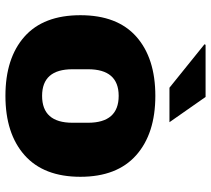

<svg xmlns="http://www.w3.org/2000/svg" viewBox="-55 -710 777 707"><g transform="rotate(90 333.5 -356.5)"><path d="M115 -470Q194 -540 333 -540Q472 -540 551.5 -469.5Q631 -399 631 -264Q631 -129 551.5 -58.5Q472 12 333 12Q194 12 115 -58Q36 -128 36 -264Q36 -400 115 -470ZM333 -405Q235 -405 235 -292V-235Q235 -123 333 -123Q432 -123 432 -235V-292Q432 -405 333 -405ZM430 -592H303L143 -721L145 -725H337Z"/></g></svg>

Font: Archicoco
Style: Regular
Weight: 400
Designer: Hector Gatti
Foundry: Hector Gatti
Version: 1.002